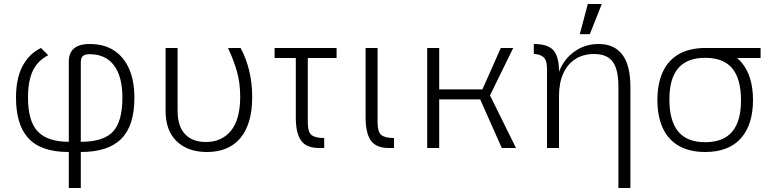

<svg xmlns="http://www.w3.org/2000/svg" viewBox="-20 -740 3886 960"><path d="M324 20Q252 20 201.5 2Q151 -16 120 -51Q89 -86 74.5 -136.5Q60 -187 60 -251Q60 -349 93.5 -411Q127 -473 185 -500L221 -464Q186 -446 163.5 -417.5Q141 -389 130.5 -348Q120 -307 120 -252Q120 -134 169 -82.5Q218 -31 324 -31V-431Q324 -475 349.5 -497.5Q375 -520 429 -520Q500 -520 549.5 -488Q599 -456 625.5 -396Q652 -336 652 -250Q652 -112 586.5 -46Q521 20 384 20V200H324ZM384 -31Q497 -31 544.5 -81.5Q592 -132 592 -252Q592 -357 550 -413Q508 -469 428 -469Q403 -469 393.5 -459Q384 -449 384 -428Z M868 -500V-187Q868 -109 905 -69.5Q942 -30 1009 -30Q1089 -30 1135 -86.5Q1181 -143 1181 -257Q1181 -326 1164.5 -383.5Q1148 -441 1120 -500H1183Q1210 -451 1225.5 -388.5Q1241 -326 1241 -255Q1241 -121 1182.5 -50.5Q1124 20 1015 20Q919 20 863.5 -33.5Q808 -87 808 -185V-500Z M1353 -500H1663V-450H1353ZM1601 0H1575Q1512 0 1485.5 -37Q1459 -74 1459 -153V-500H1519V-127Q1519 -81 1537 -65.5Q1555 -50 1601 -50Z M1924 0Q1861 0 1834.5 -37Q1808 -74 1808 -153V-500H1868V-127Q1868 -81 1886 -65.5Q1904 -50 1950 -50V0Z M2116 -500H2176V0H2116ZM2120 -293H2392L2484 -500H2546L2430 -263L2560 0H2489L2381 -243H2127Z M2715 -396Q2715 -441 2696 -455.5Q2677 -470 2649 -470V-520Q2721 -520 2748 -487.5Q2775 -455 2775 -384V0H2715ZM3072 -308Q3072 -393 3043.5 -431.5Q3015 -470 2950 -470Q2896 -470 2856.5 -444.5Q2817 -419 2796 -372Q2775 -325 2775 -259L2768 -301L2767 -352Q2774 -391 2800.5 -430Q2827 -469 2871.5 -494.5Q2916 -520 2974 -520Q3051 -520 3091.5 -467Q3132 -414 3132 -304V200H3072ZM2919 -720H2989L2929 -569H2879Z M3267 -240Q3267 -322 3294 -380.5Q3321 -439 3374.5 -469.5Q3428 -500 3506 -500Q3623 -500 3684 -432Q3745 -364 3745 -240Q3745 -116 3684 -48Q3623 20 3506 20Q3428 20 3374.5 -10.5Q3321 -41 3294 -99.5Q3267 -158 3267 -240ZM3506 -29Q3596 -29 3640.5 -81Q3685 -133 3685 -238Q3685 -346 3641 -398.5Q3597 -451 3506 -451Q3417 -451 3372 -400Q3327 -349 3327 -243Q3327 -136 3371 -82.5Q3415 -29 3506 -29ZM3489 -500H3783V-450H3521Z"/></svg>

Font: Moderustic Light
Style: Regular
Weight: 300
Designer: Tural Alisoy
Foundry: TAFT Foundry
Version: Version 2.120